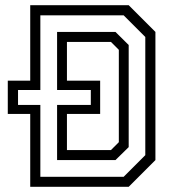

<svg xmlns="http://www.w3.org/2000/svg" viewBox="-20 -720 666 740"><path d="M96.5 0V-281H10V-409H96.5V-700H476L579 -597V-103L476 0ZM135.5 -38.5H456.5L540 -122V-577.5L456.5 -661H135.5V-373H49.5V-315.5H135.5ZM200 -103V-315.5H330V-373H200V-597H425L476 -546.5V-153L425 -103ZM238 -141.5H407.5L438 -172V-528L407.5 -558.5H238V-409H366V-281H238Z"/></svg>

Font: Tourney Expanded
Style: Regular
Weight: 400
Width: 7
Designer: Tyler Finck
Foundry: Etcetera Type Co
Version: Version 1.010; ttfautohint (v1.8.3)